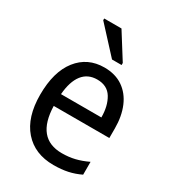

<svg xmlns="http://www.w3.org/2000/svg" viewBox="-187 -862 873 972"><g transform="rotate(30 250.0 -375.5)"><path d="M280 10Q170 10 107 -62Q44 -134 44 -265Q44 -399 102 -473Q160 -547 258 -547Q322 -547 366.5 -516.5Q411 -486 434 -431.5Q457 -377 457 -306V-250H132Q137 -63 287 -63Q327 -63 362 -71.5Q397 -80 435 -98V-23Q400 -6 363 2Q326 10 280 10ZM134 -320H370Q370 -387 343 -431.5Q316 -476 257 -476Q202 -476 171 -436Q140 -396 134 -320ZM270 -601 132 -751V-761H233L326 -613V-601Z"/></g></svg>

Font: Noto Sans SemiCondensed
Style: Regular
Weight: 400
Width: 4
Designer: Monotype Design Team
Foundry: Monotype Imaging Inc.
Version: Version 2.013; ttfautohint (v1.8.4.7-5d5b)